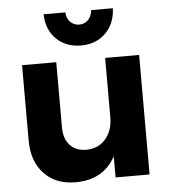

<svg xmlns="http://www.w3.org/2000/svg" viewBox="-54 -806 767 861"><g transform="rotate(-5 330.0 -375.5)"><path d="M330 -603Q262 -603 219 -645Q176 -687 174 -757H272Q273 -730 289.5 -713.5Q306 -697 330 -697Q354 -697 370 -713.5Q386 -730 388 -757H486Q483 -687 440 -645Q397 -603 330 -603ZM432 -538H585V0H432V-95Q377 6 252 6Q163 6 110.5 -49.5Q58 -105 58 -200V-538H212V-244Q212 -193 239 -164Q266 -135 313 -135Q368 -136 400 -174Q432 -212 432 -272Z"/></g></svg>

Font: Montserrat-Arabic SemiBold
Style: Regular
Weight: 600
Designer: Mohamed Gaber
Foundry: Kief Type Foundry
Version: Version 5.008;PS 005.008;hotconv 1.0.88;makeotf.lib2.5.64775